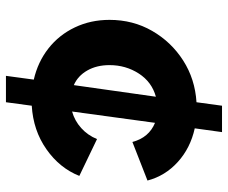

<svg xmlns="http://www.w3.org/2000/svg" viewBox="-82 -704 785 662"><g transform="rotate(90 311.0 -372.5)"><path d="M241 0 254 -96Q193 -110 146.5 -146.5Q100 -183 74 -237.5Q48 -292 48 -357Q48 -438 86 -504Q124 -570 188 -611Q252 -652 332 -657L344 -745H435L422 -651Q490 -636 538 -592.5Q586 -549 602 -488L469 -436Q454 -493 403 -514L364 -228Q396 -237 421 -259.5Q446 -282 459 -314L586 -253Q559 -185 494 -139.5Q429 -94 344 -89L332 0ZM204 -357Q204 -313 222.5 -280.5Q241 -248 273 -234L313 -517Q262 -503 233 -458Q204 -413 204 -357Z"/></g></svg>

Font: Plus Jakarta Sans ExtraBold
Style: Italic
Weight: 800
Italic angle: -8°
Designer: Gumpita Rahayu
Foundry: Tokotype
Version: Version 2.071; ttfautohint (v1.8.4.7-5d5b);gftools[0.9.29]